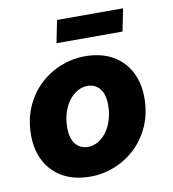

<svg xmlns="http://www.w3.org/2000/svg" viewBox="-80 -760 759 842"><g transform="rotate(-10 300.0 -339.0)"><path d="M256 12Q186 12 135.5 -15.5Q85 -43 57.5 -93.5Q30 -144 30 -212Q30 -280 54 -335.5Q78 -391 119.5 -430.5Q161 -470 213.5 -491Q266 -512 322 -512Q392 -512 442.5 -484.5Q493 -457 520.5 -406.5Q548 -356 548 -288Q548 -220 524 -164.5Q500 -109 458.5 -69.5Q417 -30 364.5 -9Q312 12 256 12ZM268 -118Q291 -118 312 -130Q333 -142 349.5 -163.5Q366 -185 376 -216Q386 -247 386 -284Q386 -332 365.5 -357Q345 -382 310 -382Q288 -382 266.5 -370Q245 -358 228.5 -336.5Q212 -315 202 -284.5Q192 -254 192 -216Q192 -168 213 -143Q234 -118 268 -118ZM210 -590 230 -690H524L504 -590Z"/></g></svg>

Font: Source Code Pro ExtraLight Black
Style: Italic
Weight: 900
Italic angle: -11°
Monospace: yes
Version: Version 1.016;hotconv 1.0.116;makeotfexe 2.5.65601